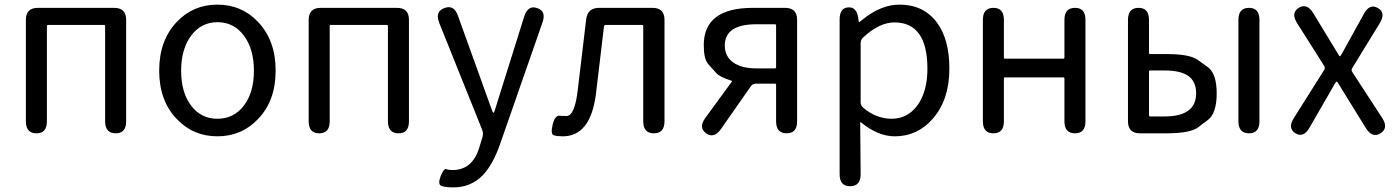

<svg xmlns="http://www.w3.org/2000/svg" viewBox="-20 -577 6061 831"><path d="M138 0Q92 0 92 -52V-491Q92 -543 144 -543H474Q526 -543 526 -491V-52Q526 0 481 0Q435 0 435 -52V-464Q435 -469 430 -469H188Q183 -469 183 -464V-52Q183 0 138 0Z M745 -62Q669 -141 669 -271.5Q669 -402 745 -482Q816 -557 921 -557Q1026 -557 1097 -482Q1173 -402 1173 -271.5Q1173 -141 1097 -62Q1026 13 921 13Q816 13 745 -62ZM807 -120Q850 -63 921 -63Q992 -63 1035.5 -120Q1079 -177 1079 -271Q1079 -365 1035.5 -423Q992 -481 921.5 -481Q851 -481 807.5 -423Q764 -365 764 -271Q764 -177 807 -120Z M1362 0Q1316 0 1316 -52V-491Q1316 -543 1368 -543H1698Q1750 -543 1750 -491V-52Q1750 0 1705 0Q1659 0 1659 -52V-464Q1659 -469 1654 -469H1412Q1407 -469 1407 -464V-52Q1407 0 1362 0Z M1943 234Q1906 234 1890 227.5Q1874 221 1887 186Q1901 151 1911.5 155Q1922 159 1938 159Q2023 159 2053 66Q2061 42 2068 17Q2073 1 2067 -15L1881 -478Q1862 -527 1903 -542Q1945 -558 1962 -509L2110 -98Q2113 -89 2115.5 -89Q2118 -89 2121 -98L2249 -506Q2265 -556 2305 -542Q2345 -529 2328 -480L2145 45Q2114 134 2071 180Q2019 234 1943 234Z M2416 13Q2392 13 2377 8.5Q2362 4 2372 -38Q2382 -79 2403 -76Q2408 -75 2432 -75Q2468 -75 2481 -191L2517 -493Q2523 -543 2573 -543H2804Q2856 -543 2856 -491V-52Q2856 0 2810 0Q2764 0 2764 -52V-464Q2764 -469 2759 -469H2602Q2595 -469 2594 -462L2559 -168Q2535 13 2416 13Z M3036 0Q3002 -25 3033 -67L3147 -223Q3150 -227 3145 -228Q3094 -244 3079 -262Q3062 -281 3045 -300Q3026 -321 3026 -382Q3026 -543 3239 -543H3378Q3430 -543 3430 -491V-52Q3430 0 3385 0Q3339 0 3339 -52V-210Q3339 -215 3334 -215H3251Q3238 -215 3230 -204L3100 -18Q3070 24 3036 0ZM3254 -281H3334Q3339 -281 3339 -286V-467Q3339 -472 3334 -472H3254Q3117 -472 3117 -380Q3117 -333 3153 -307Q3189 -281 3254 -281Z M3659 229Q3614 229 3614 177V-492Q3614 -543 3651 -545Q3688 -548 3695 -497L3696 -488Q3697 -481 3698.5 -481Q3700 -481 3713 -492Q3793 -557 3873 -557Q3976 -557 4034 -481Q4089 -408 4089 -280Q4089 -146 4018 -64Q3951 13 3853 13Q3780 13 3707 -47Q3703 -50 3703 -45L3705 177Q3705 229 3659 229ZM3950 -120Q3994 -180 3994 -279Q3994 -480 3851 -480Q3786 -480 3716 -415Q3705 -405 3705 -390V-134Q3705 -120 3716 -111Q3772 -63 3839.5 -63Q3907 -63 3950 -120Z M4280 0Q4234 0 4234 -52V-491Q4234 -543 4280 -543Q4325 -543 4325 -491V-328Q4325 -323 4330 -323H4582Q4587 -323 4587 -328V-491Q4587 -543 4633 -543Q4678 -543 4678 -491V-52Q4678 0 4633 0Q4587 0 4587 -52V-237Q4587 -242 4582 -242H4330Q4325 -242 4325 -237V-52Q4325 0 4280 0Z M4914 0Q4862 0 4862 -52V-491Q4862 -543 4908 -543Q4953 -543 4953 -491V-348Q4953 -343 4958 -343H5030Q5131 -343 5165 -317Q5186 -302 5207 -287Q5246 -259 5246 -172.5Q5246 -86 5207 -57Q5186 -42 5166 -26Q5131 0 5030 0ZM5386 0Q5340 0 5340 -52V-491Q5340 -543 5386 -543Q5431 -543 5431 -491V-52Q5431 0 5386 0ZM4953 -78Q4953 -73 4958 -73H5020Q5157 -73 5157 -173Q5157 -224 5123.5 -248Q5090 -272 5020 -272H4958Q4953 -272 4953 -267Z M5587 0Q5552 -22 5580 -66L5711 -274Q5717 -283 5711 -292L5594 -477Q5566 -521 5601 -543Q5637 -565 5664 -520L5771 -344Q5777 -333 5779 -333Q5781 -333 5787 -343L5883 -517Q5908 -563 5944 -542Q5979 -522 5952 -477L5833 -283Q5827 -274 5833 -265L5962 -67Q5991 -23 5955 0Q5920 22 5892 -22L5774 -213Q5768 -224 5765.5 -224Q5763 -224 5757 -214L5648 -25Q5622 21 5587 0Z"/></svg>

Font: Resource Han Rounded KR
Style: Regular
Weight: 400
Designer: Cyano Hao (round all glyphs); Ryoko NISHIZUKA 西塚涼子 (kana, bopomofo & ideographs); Paul D. Hunt (Latin, Greek & Cyrillic)
Foundry: Cyano Hao
Version: 0.990